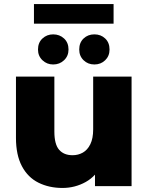

<svg xmlns="http://www.w3.org/2000/svg" viewBox="-20 -921 732 950"><path d="M289 9Q223 9 170.5 -17Q118 -43 88.5 -98.5Q59 -154 59 -239V-542H249V-270Q249 -207 272.5 -180Q296 -153 339 -153Q367 -153 390 -166Q413 -179 427 -207.5Q441 -236 441 -281V-542H631V0H450V-153L485 -110Q457 -50 404 -20.5Q351 9 289 9ZM447 -602Q415 -602 393.5 -623Q372 -644 372 -676Q372 -710 393.5 -730.5Q415 -751 447 -751Q479 -751 500.5 -730.5Q522 -710 522 -676Q522 -644 500.5 -623Q479 -602 447 -602ZM243 -602Q212 -602 190 -623Q168 -644 168 -676Q168 -710 190 -730.5Q212 -751 243 -751Q275 -751 297 -730.5Q319 -710 319 -676Q319 -644 297 -623Q275 -602 243 -602ZM148 -804V-901H542V-804Z"/></svg>

Font: Montserrat Thin ExtraBold
Style: Regular
Weight: 800
Version: Version 9.000